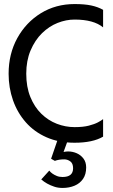

<svg xmlns="http://www.w3.org/2000/svg" viewBox="-20 -692 556 947"><path d="M348 12Q270 12 209.5 -14.8Q149 -41.5 107.5 -88.5Q66 -135.5 44.2 -197.2Q22.5 -259 22.5 -328.5Q22.5 -426 65.2 -503.8Q108 -581.5 181.5 -626.8Q255 -672 348 -672Q397 -672 430 -665Q463 -658 488.5 -643.5V-557Q442 -595.5 348 -595.5Q306 -595.5 264.2 -579Q222.5 -562.5 187.5 -528.5Q152.5 -494.5 130.5 -442.5Q109.5 -392.5 109.5 -328.5Q109.5 -263 129.8 -213.5Q150 -164 183.8 -131Q217.5 -98 260.2 -81.5Q303 -65 348 -65Q390 -65 418 -72.2Q446 -79.5 463 -88.5Q480 -97.5 488.5 -104.5V-18Q437.5 12 348 12ZM288.5 235Q265.5 235 247 228.5Q209.5 216 183.5 193L223 149.5Q235 165.5 260.5 176Q272.5 181 288.5 181Q340.5 181 340.5 138Q340.5 114 326.8 104Q313 94 297 94Q270 94 250.5 101.5L232 91L270.5 -21L316.5 -5.5L293.5 57.5Q306 55 316 55Q338.5 55 358.8 64Q379 73 392 90.5Q405 108 405 134Q405 168 389.5 190.5Q374 213 347.5 224Q321 235 288.5 235Z"/></svg>

Font: Lucymar Sans
Style: Regular
Weight: 400
Foundry: The League of Moveable Type (original font) / Main changes by Cristiano Sobral with portions from Mirco Monsees
Version: Version 2.001;August 30, 2020;FontCreator 13.0.0.2681 64-bit